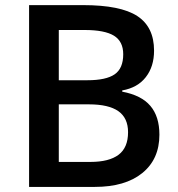

<svg xmlns="http://www.w3.org/2000/svg" viewBox="-20 -734 700 754"><path d="M94.2 -713.9H306.2Q453.6 -713.9 519.3 -670.9Q585 -627.9 585 -535.2Q585 -472.7 552.7 -431.2Q520.5 -389.6 460 -378.9V-374Q535.2 -359.9 570.6 -318.1Q606 -276.4 606 -205.1Q606 -108.9 538.8 -54.4Q471.7 0 352.1 0H94.2ZM210.9 -418.9H323.2Q396.5 -418.9 430.2 -442.1Q463.9 -465.3 463.9 -521Q463.9 -571.3 427.5 -593.8Q391.1 -616.2 312 -616.2H210.9ZM210.9 -324.2V-98.1H335Q408.2 -98.1 445.6 -126.2Q482.9 -154.3 482.9 -214.8Q482.9 -270.5 444.8 -297.4Q406.7 -324.2 329.1 -324.2Z"/></svg>

Font: f4411469720       
Style: Regular
Weight: 600
Foundry: Ascender Corporation
Version: Version 1.10